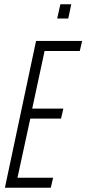

<svg xmlns="http://www.w3.org/2000/svg" viewBox="-20 -880 405 900"><path d="M3 0 149 -688H365L354 -641H189L131 -371H277L266 -324H122L62 -47H229L218 0ZM248 -793 263 -860H314L300 -793Z"/></svg>

Font: Saira Ultra Condensed Light
Style: Italic
Weight: 300
Width: 1
Italic angle: -12°
Designer: Hector Gatti with collaboration of the Omnibus-Type team
Foundry: Omnibus-Type
Version: Version 1.001; ttfautohint (v1.8)